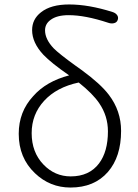

<svg xmlns="http://www.w3.org/2000/svg" viewBox="-20 -828 620 861"><path d="M296 13Q204 13 137 -51Q64 -120 64 -228Q64 -327 129 -397Q187 -463 290 -490Q209 -546 174 -583Q124 -637 124 -693Q124 -742 164 -773Q208 -808 290 -808Q378 -808 485 -774Q498 -770 505 -760.5Q512 -751 508 -739Q504 -727 491 -724Q479 -721 465 -726Q362 -760 288 -760Q235 -760 207 -739Q182 -721 182 -692Q182 -652 221 -611Q246 -586 318 -534Q337 -521 346 -514Q431 -452 468 -403Q523 -331 523 -241Q523 -125 464 -57Q403 13 296 13ZM297 -37Q380 -37 424 -95Q464 -148 464 -239Q464 -308 425 -365Q396 -408 333 -458Q234 -437 178 -376Q122 -315 122 -231Q122 -145 175 -90Q226 -37 297 -37Z"/></svg>

Font: GenSenRounded TW L
Style: Regular
Weight: 300
Version: Version 1.501;PS 1;hotconv 16.6.51;makeotf.lib2.5.65220